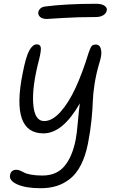

<svg xmlns="http://www.w3.org/2000/svg" viewBox="-20 -705 603 1012"><path d="M227.1 -605Q202.6 -605 190.9 -616.2Q179.2 -627.4 182.1 -642.1Q184.1 -651.9 193.1 -660.4Q202.1 -668.9 219.2 -670.9Q331.1 -685.1 485.8 -685.1Q517.6 -685.1 531.7 -674.1Q545.9 -663.1 543 -650.9Q540 -634.3 524.4 -624.8Q508.8 -615.2 484.9 -615.2Q388.2 -615.2 308.8 -610.1Q229.5 -605 227.1 -605ZM193.8 287.1Q116.7 287.1 71.5 267.1Q26.4 247.1 33.2 216.8Q38.1 189.9 66.9 189.9Q76.2 189.9 87.2 194.6Q98.1 199.2 108.6 205.1Q119.1 210.9 144.3 215.6Q169.4 220.2 204.1 220.2Q242.7 220.2 272.2 206.8Q301.8 193.4 322.3 167.5Q342.8 141.6 356.4 108.4Q370.1 75.2 378.9 30.8Q384.8 2 390.1 -59.3Q395.5 -120.6 400.9 -160.2Q310.5 -2 209 -2Q36.1 -2 99.1 -316.9Q116.2 -406.2 134.3 -438.7Q152.3 -471.2 173.8 -471.2Q190.9 -471.2 194.6 -456.8Q198.2 -442.4 187 -395Q148.4 -249.5 155 -158.2Q161.6 -66.9 212.9 -66.9Q255.4 -66.9 298.6 -115Q341.8 -163.1 378.2 -241.7Q414.6 -320.3 446.8 -425.8Q456.1 -453.6 462.9 -461.9Q469.7 -470.2 484.9 -470.2Q496.6 -470.2 504.2 -462.2Q511.7 -454.1 513.9 -432.9Q516.1 -411.6 503.9 -374Q486.8 -316.4 478.5 -262.7Q470.2 -209 469.2 -170.9Q468.3 -132.8 462.2 -72.3Q456.1 -11.7 443.8 50.8Q430.7 117.2 406.5 164.3Q382.3 211.4 349.1 237.5Q315.9 263.7 278.1 275.4Q240.2 287.1 193.8 287.1Z"/></svg>

Font: Shantell Sans Bouncy
Style: Italic
Weight: 300
Italic angle: -11.31°
Designer: Stephen Nixon, Anya Danilova, Shantell Martin
Foundry: Arrow Type
Version: Version 1.006;[9816181b4]